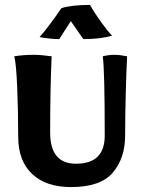

<svg xmlns="http://www.w3.org/2000/svg" viewBox="-20 -756 574 781"><path d="M54 -200Q54 -303 50 -400Q46 -497 38 -527Q76 -533 116 -533Q148 -533 190 -527Q184 -389 184 -217Q184 -90 289 -90Q406 -90 406 -204Q406 -471 398 -527Q422 -533 446 -533Q467 -533 497 -527Q494 -470 491.5 -374Q489 -278 489 -205Q489 -113 439 -54Q389 5 269 5Q167 5 110.5 -48.5Q54 -102 54 -200ZM141 -605Q178 -647 230 -723Q272 -736 346 -736Q364 -704 392.5 -664.5Q421 -625 436 -611Q390 -597 319 -597L268 -670L221 -597Q186 -597 141 -605Z"/></svg>

Font: Mirza
Style: Bold
Weight: 700
Designer: Arabic design by Kourosh Beigpour, Latin design by Eduardo Tunni, engineering by Lasse Fister
Version: Version 1.0010g